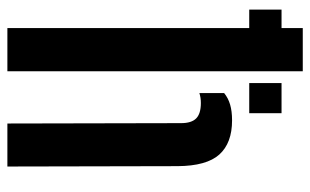

<svg xmlns="http://www.w3.org/2000/svg" viewBox="-180 -660 840 520"><g transform="rotate(90 240.0 -400.0)"><path d="M205 -742.5H286.5V-655H205ZM6 -742.5H92V-655H6ZM56 0V-800H173V0ZM314.5 0 313.5 -470.5Q313.5 -498.5 300.8 -511.2Q288 -524 259 -524Q244.5 -524 232 -520V-587Q245.5 -598 263.2 -603.2Q281 -608.5 306 -608.5Q367.5 -608.5 398.5 -574Q429.5 -539.5 430 -461L431 0Z"/></g></svg>

Font: Big Shoulders Stencil Text Thin
Style: Bold
Weight: 700
Version: Version 2.001